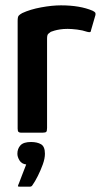

<svg xmlns="http://www.w3.org/2000/svg" viewBox="-20 -496 377 718"><path d="M208 -476Q279 -476 326 -456Q334 -452 336 -449Q338 -446 337 -440L321 -385Q320 -377 317 -376Q314 -375 306 -377Q289 -383 268 -385.5Q247 -388 233 -388Q217 -388 204.5 -386Q192 -384 183.5 -381.5Q175 -379 170 -377Q166 -374 161 -370Q156 -366 156 -352V-18Q156 -6 153 -3Q150 0 141 0H57Q53 0 49.5 -2.5Q46 -5 46 -15V-418Q46 -433 50 -437.5Q54 -442 63 -447Q93 -461 134 -468.5Q175 -476 208 -476ZM148 79Q148 97 140 119Q132 141 121.5 162Q111 183 101 197Q98 202 92 202Q83 202 72.5 202Q62 202 53 202Q47 202 47 200Q47 198 51 189Q56 177 64 155Q72 133 78 119Q61 117 53 104Q45 91 45 79Q45 60 56.5 47.5Q68 35 96 35Q119 35 133.5 43.5Q148 52 148 79Z"/></svg>

Font: Glory SemiBold
Style: Regular
Weight: 600
Designer: Robert Leuschke
Foundry: Robert Leuschke
Version: Version 1.011